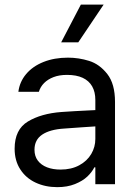

<svg xmlns="http://www.w3.org/2000/svg" viewBox="-20 -782 575 815"><path d="M251.4 -236.2Q191.6 -232.4 159 -210.5Q126.4 -188.5 126.4 -146.4Q126.4 -119.1 140.5 -100.3Q154.7 -81.5 179.6 -71.8Q204.4 -62.2 236.9 -62.2Q282.8 -62.2 316.5 -80.5Q350.1 -98.8 367.4 -128.5Q384.7 -158.1 384.7 -192V-357.7Q384.7 -391.6 371.2 -415.4Q357.7 -439.2 331 -451.7Q304.2 -464.1 264.5 -464.1Q232 -464.1 207.5 -454.8Q183 -445.4 167.1 -429.4Q151.2 -413.3 145 -392.3H58Q63.2 -434.7 91 -467.7Q118.8 -500.7 164.7 -519Q210.6 -537.3 268.6 -537.3Q314.2 -537.3 358.4 -523.5Q402.6 -509.7 435.4 -467.9Q468.2 -426.1 468.2 -349.4V0H384.7V-71.8H380.5Q370.5 -51.5 350.7 -32.6Q330.8 -13.8 298.3 -0.7Q265.9 12.4 223.1 12.4Q172.3 12.4 131 -6.9Q89.8 -26.2 66 -63.2Q42.1 -100.1 42.1 -150.6Q42.1 -232.4 98.4 -266.2Q154.7 -300.1 241 -306.6Q266.2 -308.4 298.9 -310.3Q331.5 -312.2 361.2 -313.5Q381.9 -314.9 390.2 -314.9L391.6 -245.9Q371.5 -244.8 328.2 -241.7Q284.9 -238.6 251.4 -236.2ZM323.2 -762.4H419.9L312.2 -602.2H239.6Z"/></svg>

Font: Pretendard Variable
Style: Regular
Weight: 400
Designer: Base glyphs from Inter by Rasmus Andersson; Hangul glyphs from Noto Sans CJK(Source Han Sans) by Jang Soo-young and Kang
Foundry: Kil Hyung-jin
Version: Version 1.100;FEAKit 1.0